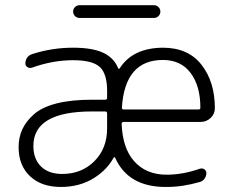

<svg xmlns="http://www.w3.org/2000/svg" viewBox="-20 -742 905 750"><path d="M398.4 -283.2V-298.8Q398.4 -306.6 390.6 -306.6H338.9Q110.4 -306.6 110.4 -171.9Q110.4 -121.1 140.1 -91.8Q169.9 -62.5 222.7 -62.5Q298.8 -62.5 348.6 -112.3Q398.4 -162.1 398.4 -240.2ZM462.9 -265.6Q455.1 -265.6 455.1 -257.8Q459 -163.1 503.9 -112.3Q550.8 -59.6 630.9 -59.6Q694.3 -59.6 760.7 -83Q770.5 -85.9 778.3 -80.6Q786.1 -75.2 786.1 -66.4Q786.1 -53.7 778.8 -43.9Q771.5 -34.2 760.7 -31.2Q693.4 -11.7 631.8 -11.7Q629.9 -11.7 627 -11.7Q480.5 -11.7 429.7 -126Q428.7 -127.9 426.8 -127.9Q424.8 -127.9 423.8 -126Q398.4 -79.1 347.7 -46.9Q292 -11.7 217.8 -11.7Q141.6 -11.7 97.2 -53.7Q52.7 -95.7 52.7 -167Q52.7 -205.1 66.9 -236.3Q81.1 -267.6 112.3 -295.4Q143.6 -323.2 200.7 -337.9Q257.8 -352.5 338.9 -352.5H390.6Q398.4 -352.5 398.4 -359.4V-387.7Q398.4 -454.1 369.6 -480.5Q340.8 -506.8 265.6 -506.8Q185.5 -506.8 104.5 -477.5Q94.7 -474.6 86.9 -480Q79.1 -485.4 79.1 -494.1Q79.1 -506.8 85.9 -516.6Q92.8 -526.4 104.5 -530.3Q182.6 -555.7 265.6 -555.7Q345.7 -555.7 388.7 -533.2Q426.8 -512.7 441.4 -475.6Q441.4 -473.6 443.8 -473.6Q446.3 -473.6 447.3 -474.6Q498 -554.7 616.2 -555.7Q715.8 -555.7 767.6 -488.3Q819.3 -421.9 819.3 -319.3Q819.3 -297.9 803.7 -282.2Q787.1 -265.6 762.7 -265.6ZM456.1 -321.3Q456.1 -314.5 462.9 -314.5H755.9Q762.7 -314.5 762.7 -321.3Q762.7 -406.2 724.6 -457Q686.5 -507.8 616.2 -507.8Q467.8 -507.8 456.1 -321.3ZM291 -671.9Q280.3 -671.9 272.9 -679.2Q265.6 -686.5 265.6 -696.8Q265.6 -707 272.9 -714.4Q280.3 -721.7 291 -721.7H582Q591.8 -721.7 599.1 -714.4Q606.4 -707 606.4 -696.8Q606.4 -686.5 599.1 -679.2Q591.8 -671.9 582 -671.9Z"/></svg>

Font: Gen Jyuu Gothic Light
Style: Regular
Weight: 200
Designer: [Source Han Sans]
Ryoko NISHIZUKA  (kana & ideographs); Paul D. Hunt (Latin, Greek & Cyrillic); Wenlong ZHANG  (bopomofo
Version: Version 1.002.20150607